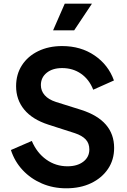

<svg xmlns="http://www.w3.org/2000/svg" viewBox="-20 -1006 687 1038"><path d="M338 12Q415 12 473 -16Q531 -44 564 -93Q597 -142 597 -206Q597 -355 419 -412L282 -455Q242 -468 221.5 -491.5Q201 -515 201 -546Q201 -587 232.5 -612.5Q264 -638 316 -638Q374 -638 418 -607.5Q462 -577 484 -521L596 -571Q566 -655 491.5 -706Q417 -757 316 -757Q243 -757 186.5 -729.5Q130 -702 98.5 -653Q67 -604 67 -540Q67 -467 111 -413.5Q155 -360 242 -332L385 -286Q424 -273 443.5 -252Q463 -231 463 -198Q463 -157 430.5 -132Q398 -107 345 -107Q281 -107 230 -143.5Q179 -180 152 -244L39 -195Q59 -133 102.5 -86.5Q146 -40 206.5 -14Q267 12 338 12ZM267 -842H381L477 -986H330Z"/></svg>

Font: Plus Jakarta Sans
Style: Bold
Weight: 700
Designer: Gumpita Rahayu
Foundry: Tokotype
Version: Version 2.004; ttfautohint (v1.8.3)